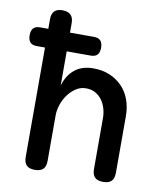

<svg xmlns="http://www.w3.org/2000/svg" viewBox="-84 -810 767 889"><g transform="rotate(10 300.0 -365.0)"><path d="M49 -556Q28 -556 18 -567Q8 -578 8 -600Q8 -622 18 -633Q28 -644 49 -644H88V-689Q88 -715 100.5 -727.5Q113 -740 138 -740Q163 -740 176.5 -727.5Q190 -715 190 -689V-644H303Q324 -644 334 -633Q344 -622 344 -600Q344 -578 334 -567Q324 -556 303 -556H190V-395Q204 -444 238 -472Q272 -500 326 -500Q368 -500 402 -486Q436 -472 461 -446.5Q486 -421 499 -385.5Q512 -350 512 -307V-42Q512 -15 499.5 -2.5Q487 10 460.5 10Q434 10 421.5 -2.5Q409 -15 409 -42V-280Q409 -304 402.5 -326Q396 -348 383.5 -365Q371 -382 352.5 -392.5Q334 -403 308 -403Q282 -403 260.5 -388.5Q239 -374 223.5 -352.5Q208 -331 199.5 -305Q191 -279 191 -256V-42Q191 -15 178.5 -2.5Q166 10 139.5 10Q113 10 100.5 -2.5Q88 -15 88 -42V-556Z"/></g></svg>

Font: Maple Mono NL Medium
Style: Regular
Weight: 500
Monospace: yes
Designer: subframe7536
Version: Version 7.000